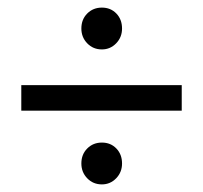

<svg xmlns="http://www.w3.org/2000/svg" viewBox="-20 -581 534 505"><path d="M301 -506Q301 -483 285.5 -467Q270 -451 248 -451Q225 -451 209.5 -467Q194 -483 194 -506Q194 -530 209.5 -545.5Q225 -561 248 -561Q271 -561 286 -545.5Q301 -530 301 -506ZM36 -357H458V-290H36ZM301 -151Q301 -128 285.5 -112Q270 -96 248 -96Q225 -96 209.5 -112Q194 -128 194 -151Q194 -175 209.5 -190.5Q225 -206 248 -206Q271 -206 286 -190.5Q301 -175 301 -151Z"/></svg>

Font: Montserrat arm2
Style: Regular
Weight: 400
Designer: Julieta Ulanovsky
Foundry: Julieta Ulanovsky
Version: Version 6.000